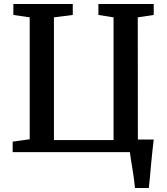

<svg xmlns="http://www.w3.org/2000/svg" viewBox="-20 -763 838 963"><path d="M657 180Q655.5 161 652.2 136.8Q649 112.5 644.8 87.2Q640.5 62 637 39.2Q633.5 16.5 631.5 0H43.5V-52.5L129 -64.5V-676L47 -688V-743H345V-688L250.5 -676V-60.5H549.5V-676L473.5 -688V-743H751V-688L671 -676L671.5 -63H751Q748 -40 744.8 -8.8Q741.5 22.5 738.2 56.8Q735 91 732.2 123.2Q729.5 155.5 726.5 180Z"/></svg>

Font: Merriweather 20pt SemiBold
Style: Regular
Weight: 600
Version: Version 2.100